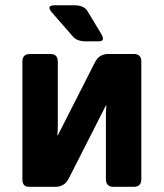

<svg xmlns="http://www.w3.org/2000/svg" viewBox="-20 -721 632 741"><path d="M181.2 -671.9Q155.8 -700.7 191.9 -700.7H266.1Q304.2 -700.7 317.9 -677.7L370.6 -590.3Q388.2 -561.5 360.4 -561.5H311Q277.3 -561.5 261.7 -579.6ZM91.3 0Q66.4 0 66.4 -29.3V-483.4Q66.4 -512.7 95.7 -512.7H173.8Q203.1 -512.7 203.1 -483.4V-237.8Q203.1 -218.3 201.2 -198.7H203.1L346.7 -481Q362.8 -512.7 397.9 -512.7H496.1Q525.4 -512.7 525.4 -483.4V-29.3Q525.4 0 496.1 0H418Q388.7 0 388.7 -29.3V-274.9Q388.7 -294.9 390.6 -314H388.7L245.1 -31.7Q229 0 193.8 0Z"/></svg>

Font: Istok
Style: Bold
Weight: 700
Designer: Andrey V. Panov
Foundry: Andrey V. Panov
Version: Version 1.0.1